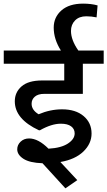

<svg xmlns="http://www.w3.org/2000/svg" viewBox="-35 -901 583 1043"><path d="M320.3 122.1 195.8 -14.2Q125.5 -16.6 92 -38.6Q58.6 -60.5 58.6 -89.8Q58.6 -113.8 76.9 -131.3Q95.2 -148.9 123 -148.9Q172.9 -148.9 228.5 -93.3Q297.4 -97.2 334 -121.3Q370.6 -145.5 370.6 -176.3Q370.6 -200.7 351.3 -214.8Q332 -229 295.4 -229Q245.1 -229 182.1 -193.4H176.3Q45.4 -254.4 45.4 -350.6Q45.4 -399.9 82.3 -431.9Q119.1 -463.9 194.3 -463.9H314V-554.7H-14.6V-626.5H295.9Q256.8 -688 256.8 -751Q256.8 -807.6 298.8 -844.5Q340.8 -881.3 416.5 -881.3Q460.4 -881.3 495.1 -871.6L489.7 -806.6Q461.4 -812.5 433.6 -812.5Q395 -812.5 372.8 -790Q350.6 -767.6 350.6 -732.9Q350.6 -683.6 390.6 -626.5H528.3V-554.7H415V-391.1H205.1Q171.9 -391.1 154.3 -376Q136.7 -360.8 136.7 -337.4Q136.7 -303.2 174.8 -280.3Q237.8 -307.1 302.2 -307.1Q376 -307.1 419.2 -270.5Q462.4 -233.9 462.4 -175.8Q462.4 -120.6 417.7 -77.6Q373 -34.7 293 -21L384.8 77.6Z"/></svg>

Font: Khula Semibold
Style: Regular
Weight: 600
Designer: Erin McLaughlin, Steve Matteson
Version: Version 1.000;PS 1.0;hotconv 1.0.72;makeotf.lib2.5.5900